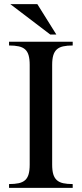

<svg xmlns="http://www.w3.org/2000/svg" viewBox="-20 -902 393 922"><path d="M159.2 -882.3 250.5 -736.3H221.2L29.3 -882.3ZM122.6 -590.3Q122.6 -618.2 117.4 -636.2Q112.3 -654.3 100.6 -664.8Q88.9 -675.3 69.8 -679.4Q50.8 -683.6 23.4 -683.6V-701.7H329.1V-683.6Q302.2 -683.6 283.4 -679.4Q264.6 -675.3 252.9 -664.8Q241.2 -654.3 235.8 -636.2Q230.5 -618.2 230.5 -590.3V-111.8Q230.5 -83.5 235.8 -65.4Q241.2 -47.4 252.9 -36.9Q264.6 -26.4 283.4 -22.2Q302.2 -18.1 329.1 -18.1V0H23.4V-18.1Q50.8 -18.1 69.8 -22.2Q88.9 -26.4 100.6 -36.9Q112.3 -47.4 117.4 -65.4Q122.6 -83.5 122.6 -111.8Z"/></svg>

Font: Khmer Busra Bunong
Style: Regular
Weight: 400
Designer: D. Kanjahn
Version: Version 7.100; 2014